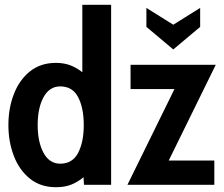

<svg xmlns="http://www.w3.org/2000/svg" viewBox="-20 -770 934 800"><path d="M213 10Q149 10 104.8 -25.5Q60.5 -61 37.8 -120Q15 -179 15 -249Q15 -319 37.8 -378Q60.5 -437 104.8 -472.5Q149 -508 213 -508Q248 -508 274.8 -497.2Q301.5 -486.5 323 -469V-750H443V0H330L328 -31.5Q304.5 -12 277.5 -1Q250.5 10 213 10ZM231 -88Q282 -88 305.5 -133Q329 -178 329 -249Q329 -320.5 305.5 -365.2Q282 -410 231 -410Q186 -410 161.5 -365.2Q137 -320.5 137 -249Q137 -178 161.5 -133Q186 -88 231 -88ZM511 0 707 -399H524V-500H879L683 -101H873V0ZM702 -564 590 -658V-737L702 -667L814 -737V-658Z"/></svg>

Font: Cabin Condensed
Style: Bold
Weight: 700
Width: 3
Designer: Pablo Impallari
Foundry: Pablo Impallari. http://www.impallari.com Igino Marini. http://www.ikern.com
Version: Version 3.001; ttfautohint (v1.8.3)